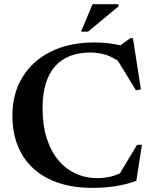

<svg xmlns="http://www.w3.org/2000/svg" viewBox="-20 -904 748 936"><path d="M455 -35.5Q488.5 -35.5 520 -43.2Q551.5 -51 585.5 -69L557.5 -47L648 -198H672L644.5 -22.5Q599 -5.5 545.5 3.2Q492 12 430.5 12Q342 12 270 -11Q198 -34 146.8 -79Q95.5 -124 68 -189.8Q40.5 -255.5 40.5 -341Q40.5 -447.5 89.5 -527.8Q138.5 -608 228.2 -652.5Q318 -697 440.5 -697Q476 -697 509 -693Q542 -689 585.5 -679L549.5 -670.5L615.5 -718H628L667 -468.5L643 -463.5L540 -632L573.5 -595Q532 -625.5 495.8 -636.8Q459.5 -648 420 -648Q366 -648 323 -631.8Q280 -615.5 249.8 -582.2Q219.5 -549 203.5 -497.8Q187.5 -446.5 187.5 -376.5Q187.5 -293.5 207.8 -230Q228 -166.5 264.2 -123.2Q300.5 -80 349.2 -57.8Q398 -35.5 455 -35.5ZM375 -749.5 431 -883.5H557.5V-872.5L409 -749.5Z"/></svg>

Font: Newsreader 36pt SemiBold
Style: Regular
Weight: 600
Designer: Hugues Gentile
Foundry: Production Type
Version: Version 1.003